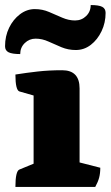

<svg xmlns="http://www.w3.org/2000/svg" viewBox="-31 -740 438 760"><path d="M30 0Q30 -63 46 -69L102 -92V-362L46 -378Q30 -383 30 -445Q74 -452 118.5 -457Q163 -462 215 -462Q284 -462 284 -390V-97L366 -76Q366 -54 361.5 -37Q357 -20 346 0ZM110 -587Q85 -587 67 -569.5Q49 -552 49 -526Q17 -526 3 -533Q-11 -540 -11 -557Q-11 -597 5 -630Q21 -663 48 -683.5Q75 -704 107 -704Q137 -704 163.5 -692.5Q190 -681 215.5 -670Q241 -659 266 -659Q292 -659 310 -676.5Q328 -694 328 -720Q360 -720 373.5 -713Q387 -706 387 -689Q387 -650 371 -616.5Q355 -583 328.5 -562.5Q302 -542 269 -542Q239 -542 212.5 -553Q186 -564 161 -575.5Q136 -587 110 -587Z"/></svg>

Font: Petrona Black
Style: Regular
Weight: 900
Designer: Ringo R. Seeber
Foundry: Ringo R. Seeber
Version: Version 2.001; ttfautohint (v1.8.3)